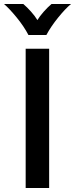

<svg xmlns="http://www.w3.org/2000/svg" viewBox="-41 -945 377 965"><path d="M88 -700H206V0H88ZM-21 -925H76Q95 -909 115 -886.5Q135 -864 147 -844Q159 -864 179 -886.5Q199 -909 218 -925H316Q288 -902 251.5 -857Q215 -812 192 -769H102Q79 -813 42.5 -857.5Q6 -902 -21 -925Z"/></svg>

Font: KoHo SemiBold
Style: Regular
Weight: 600
Designer: Cadson Demak & Katatrad Team
Foundry: Cadson Demak Co.,Ltd.
Version: Version 1.000; ttfautohint (v1.6)